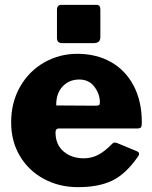

<svg xmlns="http://www.w3.org/2000/svg" viewBox="-20 -762 628 792"><path d="M326 -109Q357 -109 384.5 -123Q412 -137 444 -170Q448 -174 453 -174Q458 -174 463 -172L545 -138Q554 -134 554 -127Q554 -123 549 -116Q499 -44 443 -17Q387 10 302 10Q224 10 161 -24Q98 -58 62 -118.5Q26 -179 26 -257Q26 -340 63 -404.5Q100 -469 162.5 -504.5Q225 -540 299 -540Q377 -540 437 -506.5Q497 -473 531 -409Q565 -345 565 -257Q565 -243 562.5 -238Q560 -233 548 -232H223Q209 -232 209 -216Q209 -166 242 -137.5Q275 -109 326 -109ZM375 -326Q385 -326 388.5 -328.5Q392 -331 392 -340Q392 -374 369.5 -404Q347 -434 307 -434Q265 -434 238 -405Q211 -376 212 -327ZM394 -610Q394 -596 387 -590Q380 -584 364 -584H239Q225 -584 220 -589.5Q215 -595 215 -607V-721Q215 -742 233 -742H378Q394 -742 394 -723Z"/></svg>

Font: Libre Franklin ExtraBold
Style: Regular
Weight: 800
Designer: Pablo Impallari, Rodrigo Fuenzalida
Foundry: Impallari Type
Version: Version 1.002; ttfautohint (v1.5)